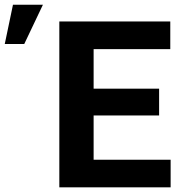

<svg xmlns="http://www.w3.org/2000/svg" viewBox="-142 -803 773 823"><path d="M589.4 -118.2V0H212.9V-118.2ZM259.3 -710.9V0H112.3V-710.9ZM540 -422.9V-308.1H212.9V-422.9ZM587.9 -710.9V-592.3H212.9V-710.9ZM-121.6 -614.3 -86.4 -782.7H42L-38.1 -614.3Z"/></svg>

Font: RobotoDEMO
Style: Regular
Weight: 400
Designer: Christian Robertson
Foundry: Google
Version: Version 2.136